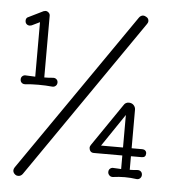

<svg xmlns="http://www.w3.org/2000/svg" viewBox="-55 -793 787 888"><g transform="rotate(5 338.5 -348.5)"><path d="M49 42Q38 34 38 22Q38 16 43 8L555 -732Q563 -743 575 -743Q581 -743 589 -738Q600 -732 600 -719Q600 -713 595 -706L83 35Q75 46 62 46Q54 46 49 42ZM58 -379H55Q47 -379 41 -384.5Q35 -390 35 -400Q35 -409 41 -414.5Q47 -420 55 -420Q66 -420 77.5 -419Q89 -418 101 -418V-671L64 -653Q58 -651 55 -651Q42 -651 36 -662Q34 -668 34 -672Q34 -686 46 -690L113 -723Q119 -725 122 -725Q130 -725 136.5 -719Q143 -713 143 -705V-418Q154 -418 164 -418.5Q174 -419 183 -420H186Q194 -420 200 -414.5Q206 -409 206 -400Q206 -390 199 -384Q192 -378 183 -379Q153 -382 119 -382Q85 -382 58 -379ZM499 13H497Q488 13 482 6.5Q476 0 476 -8Q476 -18 482 -23.5Q488 -29 496 -29Q507 -29 516.5 -28Q526 -27 534 -27V-90H401Q387 -90 382 -103Q380 -109 380 -112Q380 -119 385 -126L519 -322Q527 -336 543 -336Q557 -336 565.5 -327Q574 -318 574 -306V-127H624Q632 -127 637.5 -122Q643 -117 643 -109Q643 -90 624 -90H574V-27Q582 -27 590.5 -27.5Q599 -28 609 -29H612Q620 -29 626 -23.5Q632 -18 632 -8Q632 1 625.5 7.5Q619 14 609 13Q595 11 581.5 10Q568 9 554 9Q541 9 527 10Q513 11 499 13ZM432 -127H534V-278Z"/></g></svg>

Font: Kiwi Maru Light
Style: Regular
Weight: 300
Designer: Hiroki-Chan
Version: Version 1.100